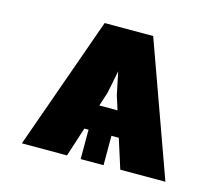

<svg xmlns="http://www.w3.org/2000/svg" viewBox="-84 -662 893 771"><g transform="rotate(15 363.0 -276.5)"><path d="M474.4 0 435.4 -122.2H404.8V0H309.7V-122.2H292.3L252.8 0H65.3L261.4 -552.6H463.1L661.9 0ZM345.2 -285.5 326.3 -227.3H402L383.5 -285.5L364 -379.3Z"/></g></svg>

Font: Karasuma Gothic
Style: Black
Weight: 900
Designer: Rasmus Andersson / Ryoko Nishizuka
Foundry: Genbu
Version: Version 1.00